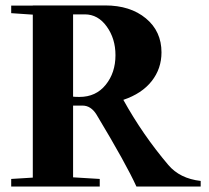

<svg xmlns="http://www.w3.org/2000/svg" viewBox="-20 -683 766 703"><path d="M21 0V-27.8L100.1 -32.7V-629.4L21 -634.8V-662.6H100.1V-663.1H365.2Q457 -663.1 514.2 -615.7Q571.3 -568.4 571.3 -491.2Q571.3 -431.6 535.4 -386Q499.5 -340.3 431.6 -317.4Q502.4 -189.5 596.2 -79.1Q638.2 -29.3 714.8 -20.5V0H479.5Q442.4 -82 333.5 -263.2Q313 -296.4 282.2 -296.4H247.6V-33.7L345.2 -27.8V0ZM247.6 -630.4V-329.1Q254.9 -328.1 271 -328.1Q331.1 -328.1 366.9 -372.3Q402.8 -416.5 402.8 -481Q402.8 -541.5 370.8 -585.9Q338.9 -630.4 290.5 -630.4Z"/></svg>

Font: Elstob 18pt
Style: Bold
Weight: 700
Designer: Peter S. Baker
Version: Version 1.015